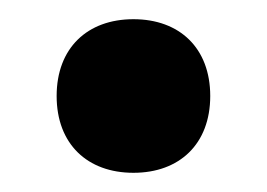

<svg xmlns="http://www.w3.org/2000/svg" viewBox="-20 -433 278 200"><path d="M119 -253C167 -253 199 -283 199 -333C199 -383 167 -413 119 -413C71 -413 39 -383 39 -333C39 -283 71 -253 119 -253Z"/></svg>

Font: Easer Grotesk Medium
Style: Regular
Weight: 500
Designer: Boardeaser, Bonnie Shaver-Troup, Thomas Jockin
Foundry: Lexend
Version: Version 1.001;Glyphs 3.1.2 (3151)